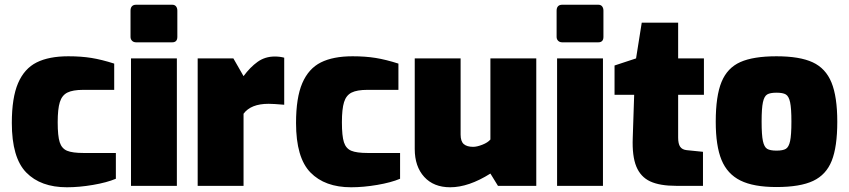

<svg xmlns="http://www.w3.org/2000/svg" viewBox="-20 -786 3591 812"><path d="M30 -266Q30 -373 56.5 -434.5Q83 -496 135 -522Q187 -548 269 -548Q323 -548 366.5 -541Q410 -534 463 -517V-406H332Q288 -406 265 -394.5Q242 -383 233 -354Q224 -325 224 -269Q224 -211 232.5 -184.5Q241 -158 263.5 -148.5Q286 -139 334 -139H470V-30Q432 -14 373.5 -4Q315 6 263 6Q152 6 91 -56.5Q30 -119 30 -266Z M532 -630V-741Q532 -753 538 -759.5Q544 -766 556 -766H708Q719 -766 724.5 -759Q730 -752 730 -741V-630Q730 -607 708 -607H556Q545 -607 538.5 -613.5Q532 -620 532 -630ZM534 -539H728V0H534Z M816 -539H967L1010 -464Q1038 -502 1069.5 -524.5Q1101 -547 1142 -547Q1164 -547 1182 -542V-343Q1136 -347 1116 -347Q1041 -347 1010 -305V0H816Z M1232 -266Q1232 -373 1258.5 -434.5Q1285 -496 1337 -522Q1389 -548 1471 -548Q1525 -548 1568.5 -541Q1612 -534 1665 -517V-406H1534Q1490 -406 1467 -394.5Q1444 -383 1435 -354Q1426 -325 1426 -269Q1426 -211 1434.5 -184.5Q1443 -158 1465.5 -148.5Q1488 -139 1536 -139H1672V-30Q1634 -14 1575.5 -4Q1517 6 1465 6Q1354 6 1293 -56.5Q1232 -119 1232 -266Z M1734 -156V-539H1928V-217Q1928 -188 1941.5 -176.5Q1955 -165 1981 -165Q1997 -165 2020 -174Q2043 -183 2054 -196V-539H2248V0H2086L2054 -52Q1962 6 1884 6Q1814 6 1774 -38Q1734 -82 1734 -156Z M2334 -630V-741Q2334 -753 2340 -759.5Q2346 -766 2358 -766H2510Q2521 -766 2526.5 -759Q2532 -752 2532 -741V-630Q2532 -607 2510 -607H2358Q2347 -607 2340.5 -613.5Q2334 -620 2334 -630ZM2336 -539H2530V0H2336Z M2656 -203 2662 -385H2579V-509L2670 -539L2694 -690H2848V-539H2957V-385H2848V-204Q2848 -178 2856.5 -165.5Q2865 -153 2884 -151L2953 -144V0H2841Q2770 0 2729.5 -19Q2689 -38 2671 -82Q2653 -126 2656 -203Z M3007 -271Q3007 -380 3031.5 -439.5Q3056 -499 3111 -523.5Q3166 -548 3264 -548Q3362 -548 3417 -522.5Q3472 -497 3496.5 -437Q3521 -377 3521 -271Q3521 -165 3497.5 -106Q3474 -47 3419 -21Q3364 5 3264 5Q3167 5 3111.5 -22.5Q3056 -50 3031.5 -109.5Q3007 -169 3007 -271ZM3327 -272Q3327 -328 3321.5 -353.5Q3316 -379 3303.5 -386.5Q3291 -394 3264 -394Q3237 -394 3224.5 -386.5Q3212 -379 3206.5 -353.5Q3201 -328 3201 -272Q3201 -215 3206.5 -189.5Q3212 -164 3224.5 -156.5Q3237 -149 3264 -149Q3291 -149 3303.5 -156.5Q3316 -164 3321.5 -189.5Q3327 -215 3327 -272Z"/></svg>

Font: Exo Black
Style: Regular
Weight: 900
Designer: Natanael Gama
Foundry: Natanael Gama
Version: Version 1.500; ttfautohint (v1.6)